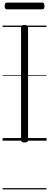

<svg xmlns="http://www.w3.org/2000/svg" viewBox="-20 -1082 378 1477"><path d="M169 14Q155 14 148.5 9.5Q142 5 142 -5V-871Q142 -881 148.5 -885.5Q155 -890 169 -890Q182 -890 189 -885.5Q196 -881 196 -871V-5Q196 5 190 9.5Q184 14 169 14ZM35 -1010Q24 -1010 20 -1016.5Q16 -1023 16 -1035Q16 -1048 20 -1055Q24 -1062 35 -1062H303Q314 -1062 318 -1055Q322 -1048 322 -1035Q322 -1023 318 -1016.5Q314 -1010 303 -1010ZM0 365H338V375H0ZM0 -20H338V0H0ZM0 -505H338V-500H0ZM0 -885H338V-875H0Z"/></svg>

Font: Playwrite GB S Guides
Style: Regular
Weight: 400
Designer: Veronika Burian, José Scaglione
Foundry: TypeTogether
Version: Version 1.003